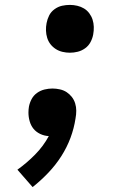

<svg xmlns="http://www.w3.org/2000/svg" viewBox="-20 -548 540 783"><path d="M113 215 51 144Q89 117 123 82.5Q157 48 179 7Q160 6 143.5 -2Q127 -10 116.5 -23Q106 -36 101 -53.5Q96 -71 96 -89Q96 -95 96.5 -101Q97 -107 98 -113Q101 -129 109 -144Q117 -159 131 -169Q145 -179 161.5 -183Q178 -187 194 -187Q209 -187 224.5 -183.5Q240 -180 252 -172Q264 -164 273 -152.5Q282 -141 286.5 -126.5Q291 -112 291 -96.5Q291 -81 288 -65Q282 -25 267.5 14Q253 53 230 89Q207 125 177 156.5Q147 188 113 215ZM265 -333Q250 -333 235 -336.5Q220 -340 207.5 -348Q195 -356 186 -367.5Q177 -379 172.5 -393.5Q168 -408 167.5 -423.5Q167 -439 170 -454Q173 -470 180.5 -485Q188 -500 202.5 -510.5Q217 -521 233 -524.5Q249 -528 265 -528Q280 -528 295 -524.5Q310 -521 322.5 -513.5Q335 -506 344 -494Q353 -482 357.5 -468Q362 -454 362.5 -438.5Q363 -423 360 -407Q357 -391 349 -376Q341 -361 327 -351Q313 -341 297 -337Q281 -333 265 -333Z"/></svg>

Font: Iosevka
Style: Bold Italic
Weight: 700
Italic angle: -9°
Monospace: yes
Designer: Belleve Invis
Foundry: Belleve Invis
Version: Version 32.5.0; ttfautohint (v1.8.4)